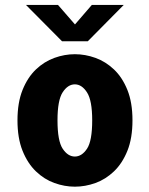

<svg xmlns="http://www.w3.org/2000/svg" viewBox="-20 -726 590 758"><path d="M275.5 11Q235 11 194.8 -3.5Q154.5 -18 121.8 -49.5Q89 -81 69 -130.8Q49 -180.5 49 -251Q49 -321 69 -370.8Q89 -420.5 121.8 -451.8Q154.5 -483 194.8 -497.5Q235 -512 275.5 -512Q316.5 -512 356.8 -497.5Q397 -483 430 -451.8Q463 -420.5 483 -370.8Q503 -321 503 -251Q503 -180.5 483 -130.8Q463 -81 430 -49.5Q397 -18 356.8 -3.5Q316.5 11 275.5 11ZM275.5 -108Q303 -108 323.5 -138.8Q344 -169.5 344 -251Q344 -329.5 323.5 -361.2Q303 -393 275.5 -393Q248 -393 227.5 -361.8Q207 -330.5 207 -251Q207 -169.5 227.5 -138.8Q248 -108 275.5 -108ZM82.5 -706.5H209L276 -629.5L342.5 -706.5H468.5L326.5 -563H225Z"/></svg>

Font: Trispace SemiCondensed
Style: Bold
Weight: 700
Width: 4
Designer: Tyler Finck
Foundry: Etcetera Type Company
Version: Version 1.210; ttfautohint (v1.8.3)